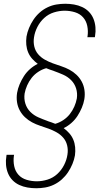

<svg xmlns="http://www.w3.org/2000/svg" viewBox="-20 -851 540 1022"><path d="M173 151Q149 151 126 147Q103 143 82.5 133.5Q62 124 46.5 108Q31 92 22.5 71Q14 50 12 26.5Q10 3 14 -20L15 -27H55L54 -22Q50 6 55.5 33Q61 60 78 79Q95 98 121.5 106Q148 114 176 114Q204 114 233 105Q262 96 284.5 75.5Q307 55 321 27.5Q335 0 339 -28Q343 -53 337.5 -76.5Q332 -100 317 -117.5Q302 -135 281.5 -146.5Q261 -158 239 -166Q217 -174 194 -181.5Q171 -189 150.5 -200Q130 -211 113 -227Q96 -243 85 -263.5Q74 -284 70.5 -308Q67 -332 71 -357Q75 -380 84.5 -402.5Q94 -425 107.5 -446Q121 -467 140.5 -484Q160 -501 181 -511Q165 -523 151.5 -538Q138 -553 130 -572Q122 -591 120 -612.5Q118 -634 121 -656Q125 -679 134.5 -702Q144 -725 158 -746Q172 -767 191 -784Q210 -801 233 -812Q256 -823 280 -827Q304 -831 327 -831Q351 -831 374 -827Q397 -823 417.5 -813.5Q438 -804 453.5 -788Q469 -772 477.5 -751Q486 -730 488 -706.5Q490 -683 486 -660L485 -653H445L446 -658Q450 -686 444.5 -713Q439 -740 422 -759Q405 -778 378.5 -786Q352 -794 324 -794Q296 -794 267 -785Q238 -776 215.5 -755.5Q193 -735 179 -707.5Q165 -680 161 -652Q157 -627 162.5 -603.5Q168 -580 183 -562.5Q198 -545 218.5 -533.5Q239 -522 261 -514Q283 -506 306 -498.5Q329 -491 349.5 -480Q370 -469 387 -453Q404 -437 415 -416.5Q426 -396 429.5 -372Q433 -348 429 -323Q425 -300 415.5 -277.5Q406 -255 392.5 -234Q379 -213 359.5 -196Q340 -179 319 -169Q335 -157 348.5 -142Q362 -127 370 -108Q378 -89 380 -67.5Q382 -46 379 -24Q375 -1 365.5 22Q356 45 342 66Q328 87 309 104Q290 121 267 132Q244 143 220 147Q196 151 173 151ZM274 -192Q296 -198 316.5 -211.5Q337 -225 351.5 -243.5Q366 -262 375.5 -283.5Q385 -305 389 -327Q393 -355 385 -380.5Q377 -406 358.5 -424.5Q340 -443 316 -453.5Q292 -464 267 -473L265 -474Q256 -477 245.5 -480.5Q235 -484 226 -488Q204 -482 183.5 -468.5Q163 -455 148.5 -436.5Q134 -418 124.5 -396.5Q115 -375 111 -353Q107 -325 115 -299.5Q123 -274 141.5 -255.5Q160 -237 184 -226.5Q208 -216 233 -207L235 -206Q244 -203 254.5 -199.5Q265 -196 274 -192Z"/></svg>

Font: Iosevka Term Curly XLt Obl
Style: Regular
Weight: 200
Italic angle: -9°
Designer: Belleve Invis
Foundry: Belleve Invis
Version: Version 32.3.0